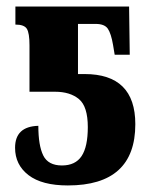

<svg xmlns="http://www.w3.org/2000/svg" viewBox="-20 -556 470 586"><path d="M26 -105Q26 -170 97 -172Q97 -112 112 -81.5Q127 -51 169 -51Q210 -51 229 -79.5Q248 -108 248 -168Q248 -231 221 -253.5Q194 -276 148 -276H70V-418Q70 -455 62 -468Q54 -481 27 -481V-536H374L376 -389H330L325 -419Q319 -454 309 -468.5Q299 -483 272 -483H218V-330H238Q393 -330 393 -177Q393 10 187 10Q108 10 67 -21.5Q26 -53 26 -105Z"/></svg>

Font: Noto Serif CondExtraBold
Style: Regular
Weight: 800
Width: 3
Designer: Monotype Design Team
Foundry: Monotype Imaging Inc.
Version: Version 1.001